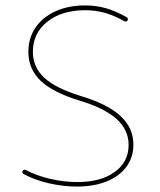

<svg xmlns="http://www.w3.org/2000/svg" viewBox="-20 -686 588 707"><path d="M449.7 -610.8Q451.7 -613.8 450.7 -617.2Q449.7 -620.6 446.8 -622.6Q405.8 -645.5 369.9 -655.8Q334 -666 293.5 -666Q231.4 -666 184.3 -644.5Q137.2 -623 110.8 -584.5Q84.5 -545.9 84.5 -495.1Q84.5 -431.6 129.9 -388.4Q175.3 -345.2 272 -315.9Q364.7 -288.1 409.2 -248Q453.6 -208 453.6 -152.3Q453.6 -89.8 402.3 -52.7Q351.1 -15.6 264.2 -15.6Q216.8 -15.6 165.3 -27.3Q113.8 -39.1 75.2 -60.1Q72.3 -62 68.8 -60.8Q65.4 -59.6 63.5 -56.6Q61.5 -54.2 62.5 -50.8Q63.5 -47.4 66.9 -45.4Q107.4 -22.9 160.4 -11Q213.4 1 262.7 1Q326.2 1 373 -18.1Q419.9 -37.1 445.6 -72Q471.2 -106.9 471.2 -153.8Q471.2 -214.8 423.8 -258.8Q376.5 -302.7 277.3 -332.5Q185.1 -360.8 143.1 -399.7Q101.1 -438.5 101.1 -495.6Q101.1 -564 154.3 -606.2Q207.5 -648.4 293.9 -648.4Q331.5 -648.4 365.5 -638.9Q399.4 -629.4 438 -607.9Q440.9 -606 444.3 -606.9Q447.8 -607.9 449.7 -610.8Z"/></svg>

Font: Mikhak VF
Style: Regular
Weight: 100
Designer: Amin Abedi
Version: Version 3.001